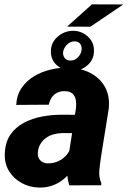

<svg xmlns="http://www.w3.org/2000/svg" viewBox="-20 -848 584 879"><path d="M292.5 -126 328.1 -354.5Q330.1 -374 326.9 -391.1Q323.7 -408.2 312 -419.2Q300.3 -430.2 277.3 -430.7Q257.3 -431.2 241.9 -423.6Q226.6 -416 217 -401.9Q207.5 -387.7 203.6 -368.7L54.2 -367.7Q56.6 -412.6 78.9 -445.3Q101.1 -478 135.7 -498.8Q170.4 -519.5 211.4 -529.3Q252.4 -539.1 292 -538.1Q347.2 -537.1 391.6 -514.9Q436 -492.7 459.7 -451.4Q483.4 -410.2 478 -351.6L442.4 -129.9Q438 -101.1 434.8 -69.1Q431.6 -37.1 443.8 -9.3L443.4 0L297.4 0.5Q287.6 -29.8 287.6 -62.3Q287.6 -94.7 292.5 -126ZM344.7 -322.3 331.1 -238.3 264.6 -238.8Q245.1 -238.3 226.1 -233.2Q207 -228 191.9 -217.5Q176.8 -207 166.5 -191.2Q156.2 -175.3 153.8 -153.8Q151.4 -138.2 156.5 -126.2Q161.6 -114.3 172.4 -107.4Q183.1 -100.6 198.7 -100.1Q221.7 -99.6 243.4 -108.6Q265.1 -117.7 281.2 -134.5Q297.4 -151.4 303.2 -173.3L332 -108.9Q319.8 -82 302.7 -60.1Q285.6 -38.1 264.2 -22.2Q242.7 -6.3 216.6 2.4Q190.4 11.2 159.7 10.7Q115.7 9.8 79.3 -10Q43 -29.8 21.5 -64.5Q0 -99.1 2 -144.5Q3.9 -197.3 27.8 -231.7Q51.8 -266.1 89.8 -286.1Q127.9 -306.2 172.9 -314.5Q217.8 -322.8 262.2 -322.8ZM287.1 -726.1 400.9 -828.1 544.4 -827.6 393.6 -725.6ZM212.9 -610.8Q212.4 -652.3 243.2 -679.4Q273.9 -706.5 314.5 -707Q352.1 -707 380.9 -681.9Q409.7 -656.7 410.2 -617.7Q411.1 -576.2 380.9 -549.6Q350.6 -522.9 310.1 -522.9Q272.5 -522.9 242.9 -547.1Q213.4 -571.3 212.9 -610.8ZM269 -611.3Q267.1 -594.7 275.9 -582.8Q284.7 -570.8 302.2 -570.8Q321.3 -570.3 335.7 -584.5Q350.1 -598.6 353 -617.2Q356 -633.3 348.1 -645.8Q340.3 -658.2 322.3 -658.7Q302.2 -658.7 287.6 -644.5Q272.9 -630.4 269 -611.3Z"/></svg>

Font: Roboto ExtraBold
Style: Italic
Weight: 800
Designer: Christian Robertson
Foundry: Google
Version: Version 3.009; 2024